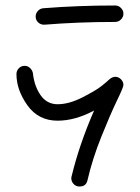

<svg xmlns="http://www.w3.org/2000/svg" viewBox="-20 -680 510 700"><path d="M270 0Q257 0 248.5 -9Q240 -18 240 -30Q240 -35 241 -37Q269 -153 323 -277Q254 -240 190 -240Q120 -240 80 -296Q40 -352 40 -410Q40 -422 48.5 -431Q57 -440 70 -440Q81 -440 89.5 -432Q98 -424 100 -413Q105 -366 128 -333Q151 -300 190 -300Q231 -300 279.5 -324.5Q328 -349 349 -365.5Q370 -382 379 -391Q390 -400 400 -400Q412 -400 421 -391Q430 -382 430 -370Q430 -362 406.5 -313.5Q383 -265 350 -183Q317 -101 299 -23Q294 0 270 0ZM110 -620Q110 -631 118 -640Q126 -649 138 -650Q264 -660 400 -660Q412 -660 421 -651Q430 -642 430 -630Q430 -618 421 -609Q412 -600 400 -600Q266 -600 142 -590H140Q128 -590 119 -598.5Q110 -607 110 -620Z"/></svg>

Font: Pecita
Style: Book
Weight: 400
Width: 7
Version: Version 4.3